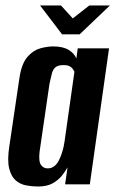

<svg xmlns="http://www.w3.org/2000/svg" viewBox="-20 -671 420 699"><path d="M118 8Q97 8 75.5 4Q54 0 37.5 -14Q21 -28 13.5 -57.5Q6 -87 14 -139L51 -389Q59 -440 80 -464Q101 -488 126.5 -495Q152 -502 173 -502Q210 -502 230.5 -489Q251 -476 258 -458L263 -495H377L307 0H217L226 -62Q218 -47 205 -31Q192 -15 171.5 -3.5Q151 8 118 8ZM154 -58Q167 -58 177 -65.5Q187 -73 193.5 -85.5Q200 -98 204.5 -111.5Q209 -125 211.5 -136.5Q214 -148 215 -156L251 -410Q249 -413 245.5 -419Q242 -425 234 -429.5Q226 -434 211 -434Q192 -434 182.5 -426.5Q173 -419 169 -404Q165 -389 160 -365L124 -118Q122 -99 123.5 -87.5Q125 -76 130 -69.5Q135 -63 141 -60.5Q147 -58 154 -58ZM206 -546 126 -651H202L245 -604L305 -651H380L270 -546Z"/></svg>

Font: Alumni Sans
Style: Bold Italic
Weight: 700
Italic angle: -8°
Designer: Robert E. Leuschke
Foundry: Robert E. Leuschke
Version: Version 1.016